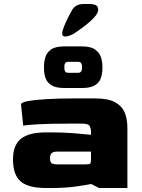

<svg xmlns="http://www.w3.org/2000/svg" viewBox="-20 -940 712 960"><path d="M209 0Q121 0 83 -33Q45 -66 45 -143Q45 -214 84.5 -246Q124 -278 209 -278H240Q296 -278 347 -274Q398 -270 435 -266V-282Q435 -296 429 -309Q423 -322 387 -322H337Q228 -322 169 -318.5Q110 -315 96 -312L85 -418Q85 -428 120 -434.5Q155 -441 216 -444.5Q277 -448 355 -448H455Q521 -448 556 -428.5Q591 -409 604 -376Q617 -343 617 -300V0H475L436 -20Q412 -15 359.5 -7.5Q307 0 239 0ZM267 -118H405Q427 -118 431 -122Q435 -126 435 -147V-182H267Q248 -182 239 -175Q230 -168 230 -148Q230 -129 239 -123.5Q248 -118 267 -118ZM302 -500Q258 -500 236 -514.5Q214 -529 207 -551.5Q200 -574 200 -598V-610Q200 -630 206.5 -653Q213 -676 234.5 -692Q256 -708 302 -708H390Q434 -708 456 -692Q478 -676 485 -653Q492 -630 492 -610V-598Q492 -574 485 -551.5Q478 -529 456 -514.5Q434 -500 390 -500ZM322 -576H370Q381 -576 385.5 -582.5Q390 -589 390 -596V-611Q390 -618 385.5 -624.5Q381 -631 370 -631H322Q310 -631 306 -624.5Q302 -618 302 -611V-596Q302 -589 306 -582.5Q310 -576 322 -576ZM291 -772Q291 -785 300.5 -808.5Q310 -832 322 -855.5Q334 -879 341 -891Q350 -905 363.5 -912.5Q377 -920 401 -920H422Q450 -920 460.5 -913.5Q471 -907 471 -891Q471 -875 451.5 -853.5Q432 -832 404.5 -811Q377 -790 351 -773Q340 -766 325.5 -761Q311 -756 301 -758Q291 -760 291 -772Z"/></svg>

Font: Goldman
Style: Bold
Weight: 700
Designer: Jaikishan Patel
Version: Version 1.000; ttfautohint (v1.8.3)